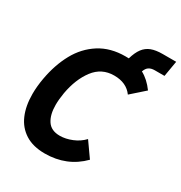

<svg xmlns="http://www.w3.org/2000/svg" viewBox="-199 -999 1086 1154"><g transform="rotate(30 344.0 -422.0)"><path d="M36.5 -259Q36.5 -311.5 47 -370Q66 -476 110.8 -557.5Q155.5 -639 230.2 -686.5Q305 -734 408 -734L431 -733.5Q444.5 -780 464.8 -807Q485 -834 516 -846Q547 -858 594.5 -858H688L669.5 -749.5H602.5Q578 -749.5 562.5 -739.5Q547 -729.5 538.5 -705Q587.5 -679 627.5 -624L535 -542Q493 -600.5 407.5 -600.5Q321 -600.5 269 -531.8Q217 -463 198 -357Q190 -310 190 -272Q190 -203.5 217 -163.2Q244 -123 303.5 -123Q344 -123 387.5 -140.8Q431 -158.5 461.5 -191L533.5 -89Q431.5 14.5 278.5 14.5Q197 14.5 143 -19.8Q89 -54 62.8 -115.2Q36.5 -176.5 36.5 -259Z"/></g></svg>

Font: JuliaMono ExtraBold
Style: Italic
Weight: 800
Italic angle: -9°
Monospace: yes
Designer: cormullion
Foundry: corm
Version: Version 0.057; ttfautohint (v1.8.4)